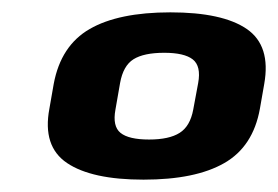

<svg xmlns="http://www.w3.org/2000/svg" viewBox="-20 -704 450 311"><path d="M212.5 -413Q296.5 -413 343.2 -439.8Q390 -466.5 401 -528L408 -568Q419 -630 379.8 -657Q340.5 -684 256 -684Q172 -684 125.2 -657Q78.5 -630 67 -568L60 -528Q48.5 -467 88.5 -440Q128.5 -413 212.5 -413ZM221.5 -478Q188.5 -478 175.2 -488.8Q162 -499.5 167 -526.5L174.5 -569.5Q179.5 -597.5 196.2 -608Q213 -618.5 246 -618.5Q278.5 -618.5 292.2 -607.8Q306 -597 301 -569.5L293 -526.5Q288 -499.5 271 -488.8Q254 -478 221.5 -478Z"/></svg>

Font: Anybody
Style: Bold Italic
Weight: 700
Italic angle: -10°
Designer: Tyler Finck
Foundry: Etcetera Type Company
Version: Version 1.113;gftools[0.9.25]